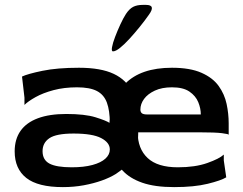

<svg xmlns="http://www.w3.org/2000/svg" viewBox="-20 -755 995 785"><path d="M237 10Q135 10 87.5 -27.5Q40 -65 40 -136Q40 -186 64 -220Q88 -254 135 -271.5Q182 -289 251 -289Q327 -289 370.5 -275.5Q414 -262 429 -252Q429 -303 417 -335.5Q405 -368 376 -383Q347 -398 295 -398Q242 -398 199 -386.5Q156 -375 125.5 -358Q95 -341 80 -326V-356L70 -442Q93 -453 153.5 -465.5Q214 -478 303 -478Q392 -478 445 -453Q498 -428 521.5 -378Q545 -328 545 -253V-207Q545 -160 532 -129Q519 -98 498 -78.5Q477 -59 454 -44Q430 -29 396.5 -17Q363 -5 322.5 2.5Q282 10 237 10ZM273 -71Q323 -71 358 -80.5Q393 -90 411 -106.5Q429 -123 429 -144Q429 -172 393.5 -190.5Q358 -209 281 -209Q210 -209 182 -190Q154 -171 154 -137Q154 -101 182.5 -86Q211 -71 273 -71ZM692 10Q613 10 561.5 -8Q510 -26 480.5 -58.5Q451 -91 439 -135Q427 -179 427 -233Q427 -346 491 -412Q555 -478 683 -478Q757 -478 803.5 -457.5Q850 -437 874 -403.5Q898 -370 906.5 -330Q915 -290 915 -251V-204Q915 -207 887.5 -210.5Q860 -214 795 -214H543Q543 -147 583.5 -109Q624 -71 707 -71Q778 -71 827.5 -88.5Q877 -106 895 -123V-99L905 -30Q884 -17 829 -3.5Q774 10 692 10ZM582 -287H801Q801 -312 790.5 -337.5Q780 -363 754.5 -380.5Q729 -398 683 -398Q642 -398 613 -384.5Q584 -371 569 -350.5Q554 -330 554 -307Q554 -297 560 -292Q566 -287 582 -287ZM442 -545Q435 -545 438 -562Q441 -579 450.5 -604Q460 -629 472 -655Q484 -681 495 -698Q509 -719 524.5 -727Q540 -735 564 -735H577Q618 -735 589 -695Q573 -672 552 -646Q531 -620 510 -597Q489 -574 471 -559.5Q453 -545 442 -545Z"/></svg>

Font: Red Rose Medium
Style: Regular
Weight: 500
Designer: Jaikishan Patel
Version: Version 2.000